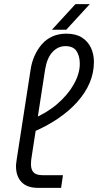

<svg xmlns="http://www.w3.org/2000/svg" viewBox="-20 -904 472 924"><path d="M162 0Q110 0 83.5 -28Q57 -56 57 -104Q57 -113 58.5 -122.5Q60 -132 61 -141L127 -567Q132 -603 146 -634.5Q160 -666 181 -690.5Q202 -715 232 -728.5Q262 -742 299 -742Q345 -742 374 -723.5Q403 -705 417.5 -674.5Q432 -644 432 -606Q432 -554 411.5 -505.5Q391 -457 351.5 -413Q312 -369 257 -332Q202 -295 135 -267L137 -332Q205 -360 256 -404Q307 -448 335.5 -499Q364 -550 364 -597Q364 -635 348 -658.5Q332 -682 295 -682Q259 -682 232.5 -653.5Q206 -625 197 -569L133 -154Q131 -143 130 -133Q129 -123 129 -114Q129 -87 142 -74Q155 -61 184 -61H283L274 0ZM230 -761 343 -884H412L299 -761Z"/></svg>

Font: MuseoModerno Light
Style: Italic
Weight: 300
Italic angle: -9°
Designer: Pablo Cosgaya, Héctor Gatti, Marcela Romero, and the Authors of The MuseoModerno Project.
Foundry: Omnibus-Type Team
Version: Version 1.003